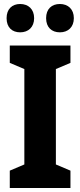

<svg xmlns="http://www.w3.org/2000/svg" viewBox="-20 -942 403 962"><path d="M13 -851C13 -804 41 -780 81 -780C122 -780 151 -806 151 -851C151 -896 122 -922 81 -922C41 -922 13 -897 13 -851ZM211 -851C211 -805 239 -780 280 -780C321 -780 350 -806 350 -851C350 -896 321 -922 280 -922C239 -922 211 -897 211 -851ZM333 0V-87L260 -118V-596L333 -627V-714H29V-627L102 -596V-118L29 -87V0Z"/></svg>

Font: Noto Sans Georgian Condensed ExtraBold
Style: Regular
Weight: 800
Width: 3
Designer: Monotype Design Team, Akaki Razmadze
Foundry: Google LLC
Version: Version 2.005